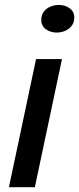

<svg xmlns="http://www.w3.org/2000/svg" viewBox="-20 -776 328 796"><path d="M17 0 129.5 -531H237L124.5 0ZM215 -641Q189 -641 170 -655Q151 -669 151 -693.5Q151 -713.5 161.2 -727.2Q171.5 -741 188.5 -748.2Q205.5 -755.5 224.5 -755.5Q250.5 -755.5 269.2 -741.5Q288 -727.5 288 -703Q288 -683.5 277.8 -669.8Q267.5 -656 251 -648.5Q234.5 -641 215 -641Z"/></svg>

Font: Epilogue Medium
Style: Italic
Weight: 500
Italic angle: -12°
Designer: Tyler Finck
Foundry: Etcetera Type Co
Version: Version 2.112